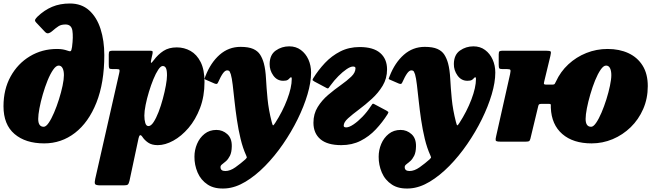

<svg xmlns="http://www.w3.org/2000/svg" viewBox="-21 -810 3751 1098"><path d="M-1 -202.5Q-1 -299 39.8 -372.8Q80.5 -446.5 150 -488.2Q219.5 -530 305 -530Q324 -530 338 -527.5Q352 -525 364.5 -520.5Q377 -515.5 382.5 -517.5Q388 -519.5 391 -541.5Q398.5 -599.5 393 -634.8Q387.5 -670 353.5 -670Q329 -670 313.8 -660.2Q298.5 -650.5 275 -630Q265.5 -622 255.8 -619.8Q246 -617.5 236 -628L186 -681Q176.5 -691 180.2 -698.2Q184 -705.5 193 -714.5Q232 -752 277 -771Q322 -790 379 -790Q445 -790 488.8 -750.8Q532.5 -711.5 554 -644.5Q575.5 -577.5 575.5 -495Q575.5 -336.5 530.5 -223.2Q485.5 -110 407.8 -50Q330 10 231.5 10Q125 10 62 -43.8Q-1 -97.5 -1 -202.5ZM197.5 -130Q197.5 -85 229 -85Q242 -85 257.5 -107.5Q273 -130 288.2 -165.8Q303.5 -201.5 316.2 -242Q329 -282.5 336.8 -319.5Q344.5 -356.5 344.5 -380Q344.5 -405.5 336.8 -420.2Q329 -435 314.5 -435Q299.5 -435 283 -411.2Q266.5 -387.5 251.2 -350Q236 -312.5 223.8 -270.2Q211.5 -228 204.5 -190.5Q197.5 -153 197.5 -130Z M624 -520H835Q846 -520 849.8 -517.8Q853.5 -515.5 851.5 -504L844 -470Q840.5 -454 842.8 -451Q845 -448 858 -465.5Q883 -499 914 -519Q945 -539 990 -539Q1032.5 -539 1068.5 -518.8Q1104.5 -498.5 1126.5 -455Q1148.5 -411.5 1148.5 -341.5Q1148.5 -259 1123 -192.2Q1097.5 -125.5 1057 -78.2Q1016.5 -31 970 -5.5Q923.5 20 881 20Q847 20 826 5.5Q805 -9 792.5 -28.5Q778 -49 771.5 -20L719.5 224Q715.5 240.5 710.2 245.2Q705 250 687 250H553Q525.5 250 522.2 241.5Q519 233 523.5 213L661 -393Q664 -406 662.2 -410.5Q660.5 -415 645.5 -415H621.5Q606.5 -415 603.8 -419.8Q601 -424.5 601 -441V-499Q601 -513.5 605.8 -516.8Q610.5 -520 624 -520ZM804.5 -149Q804.5 -124.5 809.8 -106.8Q815 -89 828 -89Q842.5 -89 857.2 -111.5Q872 -134 885.8 -169.5Q899.5 -205 910.2 -245Q921 -285 927.5 -321Q934 -357 934 -379Q934 -408.5 928 -420.5Q922 -432.5 909.5 -432.5Q898 -432.5 884 -411.5Q870 -390.5 856.2 -357Q842.5 -323.5 830.8 -285Q819 -246.5 811.8 -210.2Q804.5 -174 804.5 -149Z M1598.5 -348Q1563.5 -348 1542 -378Q1520.5 -408 1521 -444Q1521.5 -496.5 1555.8 -520.8Q1590 -545 1633 -545Q1671.5 -545 1699.5 -524.2Q1727.5 -503.5 1742.8 -469.5Q1758 -435.5 1758 -395Q1758 -339.5 1737.5 -270.2Q1717 -201 1681 -128Q1645 -55 1597.5 14Q1550 83 1495.2 138.8Q1440.5 194.5 1383.2 229Q1326 263.5 1270.5 267.5Q1207 272 1167.2 246Q1127.5 220 1109 176.5Q1090.5 133 1091 86Q1091 48 1105.8 13Q1120.5 -22 1148.8 -44.5Q1177 -67 1216.5 -67Q1252 -67 1278.8 -43Q1305.5 -19 1304.5 27Q1304 61 1294 80.8Q1284 100.5 1271.5 111.5Q1259 122.5 1249.5 129.5Q1240 136.5 1240 145Q1239.5 168 1267.5 168Q1295 168 1325 146.8Q1355 125.5 1381.5 102Q1389 94.5 1390.2 92.2Q1391.5 90 1387 79.5Q1367.5 37 1354.8 -16.2Q1342 -69.5 1333.8 -125.5Q1325.5 -181.5 1320 -233.2Q1314.5 -285 1309.8 -324.8Q1305 -364.5 1299 -385Q1296.5 -393 1292.8 -400.2Q1289 -407.5 1277.5 -407.5Q1266.5 -407.5 1254.2 -391Q1242 -374.5 1225.5 -337.5Q1222.5 -330.5 1217.8 -330Q1213 -329.5 1205.5 -332.5L1156 -354Q1147 -357 1148.8 -361.2Q1150.5 -365.5 1153.5 -374Q1183.5 -451.5 1235 -496.8Q1286.5 -542 1354.5 -542Q1400.5 -542 1426.8 -530.2Q1453 -518.5 1466.5 -497.5Q1480 -476.5 1488 -447.5Q1497.5 -412 1500.2 -360Q1503 -308 1509 -245Q1515 -182 1533 -112Q1537.5 -94 1540.5 -93.2Q1543.5 -92.5 1552.5 -106.5Q1595 -172 1621.2 -241Q1647.5 -310 1647.5 -359Q1647.5 -368 1644 -368Q1639 -368 1635.5 -363Q1632 -358 1624.2 -353Q1616.5 -348 1598.5 -348Z M1944.5 -91Q1944.5 -81.5 1959 -81.5Q1975.5 -81.5 2000.8 -98.5Q2026 -115.5 2052 -142.5Q2078 -169.5 2097.5 -199.5Q2104 -209.5 2107.8 -214.2Q2111.5 -219 2118.5 -215L2189 -177.5Q2195.5 -174 2198.8 -170.8Q2202 -167.5 2196 -158Q2166.5 -111 2128.2 -70.2Q2090 -29.5 2041.2 -4.8Q1992.5 20 1931 20Q1851 20 1811.2 -14Q1771.5 -48 1771.5 -108Q1771.5 -159 1795.8 -198Q1820 -237 1856 -267.5Q1892 -298 1927.8 -323.2Q1963.5 -348.5 1987.8 -371.8Q2012 -395 2012 -420Q2012 -429.5 1997.5 -429.5Q1983.5 -429.5 1961.2 -414.5Q1939 -399.5 1914.5 -375Q1890 -350.5 1869 -321.5Q1862 -312 1858.5 -307.2Q1855 -302.5 1848 -306L1777.5 -343.5Q1771 -347 1767.8 -350.2Q1764.5 -353.5 1770.5 -363Q1799 -409 1837.2 -449.8Q1875.5 -490.5 1925 -515.8Q1974.5 -541 2035.5 -541Q2114 -541 2153.2 -507Q2192.5 -473 2192.5 -413Q2192.5 -361.5 2167.5 -320Q2142.5 -278.5 2105.5 -244.8Q2068.5 -211 2031.5 -183.5Q1994.5 -156 1969.5 -133.5Q1944.5 -111 1944.5 -91Z M2652 -348Q2617 -348 2595.5 -378Q2574 -408 2574.5 -444Q2575 -496.5 2609.2 -520.8Q2643.5 -545 2686.5 -545Q2725 -545 2753 -524.2Q2781 -503.5 2796.2 -469.5Q2811.5 -435.5 2811.5 -395Q2811.5 -339.5 2791 -270.2Q2770.5 -201 2734.5 -128Q2698.5 -55 2651 14Q2603.5 83 2548.8 138.8Q2494 194.5 2436.8 229Q2379.5 263.5 2324 267.5Q2260.5 272 2220.8 246Q2181 220 2162.5 176.5Q2144 133 2144.5 86Q2144.5 48 2159.2 13Q2174 -22 2202.2 -44.5Q2230.5 -67 2270 -67Q2305.5 -67 2332.2 -43Q2359 -19 2358 27Q2357.5 61 2347.5 80.8Q2337.5 100.5 2325 111.5Q2312.5 122.5 2303 129.5Q2293.5 136.5 2293.5 145Q2293 168 2321 168Q2348.5 168 2378.5 146.8Q2408.5 125.5 2435 102Q2442.5 94.5 2443.8 92.2Q2445 90 2440.5 79.5Q2421 37 2408.2 -16.2Q2395.5 -69.5 2387.2 -125.5Q2379 -181.5 2373.5 -233.2Q2368 -285 2363.2 -324.8Q2358.5 -364.5 2352.5 -385Q2350 -393 2346.2 -400.2Q2342.5 -407.5 2331 -407.5Q2320 -407.5 2307.8 -391Q2295.5 -374.5 2279 -337.5Q2276 -330.5 2271.2 -330Q2266.5 -329.5 2259 -332.5L2209.5 -354Q2200.5 -357 2202.2 -361.2Q2204 -365.5 2207 -374Q2237 -451.5 2288.5 -496.8Q2340 -542 2408 -542Q2454 -542 2480.2 -530.2Q2506.5 -518.5 2520 -497.5Q2533.5 -476.5 2541.5 -447.5Q2551 -412 2553.8 -360Q2556.5 -308 2562.5 -245Q2568.5 -182 2586.5 -112Q2591 -94 2594 -93.2Q2597 -92.5 2606 -106.5Q2648.5 -172 2674.8 -241Q2701 -310 2701 -359Q2701 -368 2697.5 -368Q2692.5 -368 2689 -363Q2685.5 -358 2677.8 -353Q2670 -348 2652 -348Z M3158 -343Q3184 -400 3229.2 -442Q3274.5 -484 3332.2 -507Q3390 -530 3454 -530Q3521 -530 3572.8 -506Q3624.5 -482 3654 -434.8Q3683.5 -387.5 3683.5 -317.5Q3683.5 -246.5 3657.2 -186.5Q3631 -126.5 3585.8 -82.5Q3540.5 -38.5 3482.8 -14.2Q3425 10 3362.5 10Q3256.5 10 3194.8 -43.5Q3133 -97 3129 -194Q3128.5 -204.5 3129 -210.2Q3129.5 -216 3117.5 -216H3076Q3067 -216 3062.8 -213.8Q3058.5 -211.5 3057 -203L3012 -16Q3009 -5 3004 -2.5Q2999 0 2985.5 0H2839.5Q2815.5 0 2813.8 -7Q2812 -14 2816.5 -32L2896 -386Q2900 -404.5 2897.8 -409.8Q2895.5 -415 2877.5 -415H2852Q2838 -415 2834.5 -419.2Q2831 -423.5 2831 -440V-499Q2831 -513.5 2835.8 -516.8Q2840.5 -520 2854.5 -520H3100.5Q3125 -520 3128.2 -515.2Q3131.5 -510.5 3126.5 -490L3091.5 -345Q3088 -332 3090.5 -329Q3093 -326 3105 -326H3138.5Q3148.5 -326 3151.8 -331.2Q3155 -336.5 3158 -343ZM3328 -130Q3328 -85 3359.5 -85Q3372.5 -85 3388 -107.5Q3403.5 -130 3418.8 -165.8Q3434 -201.5 3446.8 -242Q3459.5 -282.5 3467.2 -319.5Q3475 -356.5 3475 -380Q3475 -405.5 3467.5 -420.2Q3460 -435 3445 -435Q3430 -435 3413.8 -411.2Q3397.5 -387.5 3382.2 -350Q3367 -312.5 3354.8 -270.2Q3342.5 -228 3335.2 -190.5Q3328 -153 3328 -130Z"/></svg>

Font: Besley* Narrow Fatface
Style: Italic
Weight: 900
Width: 4
Italic angle: -13°
Designer: Owen Earl
Foundry: indestructible type*
Version: Version 3.000; ttfautohint (v1.8.3)